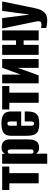

<svg xmlns="http://www.w3.org/2000/svg" viewBox="952 -1496 661 2604"><g transform="rotate(-90 1282.0 -194.5)"><path d="M97 0V-398H7V-495H325V-398H235V0Z M363 116V-495H498V-458Q508 -474 525 -488.5Q542 -503 581 -503Q611 -503 636 -493.5Q661 -484 677 -459.5Q693 -435 693 -388V-150Q693 -89 679.5 -55Q666 -21 641 -7.5Q616 6 582 6Q547 6 528 -6.5Q509 -19 499 -36V116ZM528 -70Q537 -70 542.5 -72.5Q548 -75 551.5 -81Q555 -87 556 -94.5Q557 -102 557 -113V-376Q557 -387 556 -395Q555 -403 551.5 -408.5Q548 -414 542.5 -417Q537 -420 528 -420Q520 -420 514.5 -417.5Q509 -415 505.5 -411Q502 -407 500.5 -402.5Q499 -398 499 -394V-112Q499 -98 501.5 -88Q504 -78 510.5 -74Q517 -70 528 -70Z M908 8Q856 8 819 -3.5Q782 -15 762 -51.5Q742 -88 742 -163V-375Q742 -450 784.5 -477.5Q827 -505 908 -505Q988 -505 1030 -477.5Q1072 -450 1072 -375V-237H878V-105Q878 -81 885.5 -72Q893 -63 908 -63Q923 -63 929.5 -72Q936 -81 936 -105V-189H1072V-164Q1072 -88 1052.5 -51.5Q1033 -15 996.5 -3.5Q960 8 908 8ZM878 -297H936V-383Q936 -406 929.5 -415Q923 -424 908 -424Q893 -424 885.5 -415Q878 -406 878 -383Z M1189 0V-398H1099V-495H1417V-398H1327V0Z M1453 0V-495H1572V-243L1664 -495H1782V0H1663V-285Q1638 -213 1613 -142Q1588 -71 1561 0Z M1839 0V-495H1975V-307H2036V-495H2171V0H2036V-204H1975V0Z M2312 116Q2281 116 2251 111.5Q2221 107 2204 103V32Q2211 34 2222.5 36Q2234 38 2248 38Q2260 38 2275 34Q2290 30 2294 9Q2295 1 2295.5 -8Q2296 -17 2293 -29L2197 -495H2338L2385 -128H2387L2435 -495H2564L2473 -53Q2455 38 2416 77Q2377 116 2312 116Z"/></g></svg>

Font: Alumni Sans ExtraBold
Style: Regular
Weight: 800
Designer: Robert E. Leuschke
Foundry: Robert E. Leuschke
Version: Version 1.018